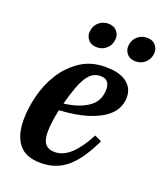

<svg xmlns="http://www.w3.org/2000/svg" viewBox="-138 -828 795 932"><g transform="rotate(20 259.5 -362.0)"><path d="M181 12Q104 12 68.5 -32.5Q33 -77 33 -158Q33 -216 49.5 -282.5Q66 -349 101 -404.5Q136 -460 190.5 -497Q245 -534 321 -534Q351 -534 377.5 -528.5Q404 -523 424 -510Q444 -497 455.5 -477Q467 -457 467 -428Q467 -403 454.5 -375.5Q442 -348 410 -324Q378 -300 321.5 -282Q265 -264 178 -259Q171 -225 167 -195Q163 -165 163 -142Q163 -100 179 -80.5Q195 -61 227 -61Q272 -61 311.5 -98.5Q351 -136 386 -204L422 -187Q399 -139 374.5 -102Q350 -65 321.5 -39.5Q293 -14 258.5 -1Q224 12 181 12ZM188 -297Q236 -303 269 -316Q302 -329 322.5 -346.5Q343 -364 351.5 -386Q360 -408 360 -433Q360 -456 349 -470Q338 -484 312 -484Q291 -484 274.5 -474.5Q258 -465 243.5 -443.5Q229 -422 215.5 -386Q202 -350 188 -297ZM246 -609Q218 -609 203 -625.5Q188 -642 188 -663Q188 -672 191 -684Q196 -705 215 -720.5Q234 -736 261 -736Q289 -736 304 -719.5Q319 -703 319 -682Q319 -673 316 -661Q311 -640 292 -624.5Q273 -609 246 -609ZM446 -609Q418 -609 403 -625.5Q388 -642 388 -663Q388 -672 391 -684Q396 -705 415 -720.5Q434 -736 461 -736Q489 -736 504 -719.5Q519 -703 519 -682Q519 -673 516 -661Q511 -640 492 -624.5Q473 -609 446 -609Z"/></g></svg>

Font: IBM Plex Serif SemiBold
Style: Italic
Weight: 600
Italic angle: -14°
Designer: Mike Abbink, Paul van der Laan, Pieter van Rosmalen
Foundry: Bold Monday
Version: Version 2.5